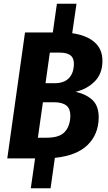

<svg xmlns="http://www.w3.org/2000/svg" viewBox="-20 -849 578 1029"><path d="M509 -219Q508 -129 449.5 -72Q391 -15 274 -3L251 160H145L168 0H19L114 -675H263L285 -829H390L367 -671Q444 -660 486.5 -623Q529 -586 529 -523Q529 -455 488.5 -413.5Q448 -372 385 -357Q443 -344 476 -312.5Q509 -281 509 -219ZM376 -508Q376 -539 357 -553Q338 -567 300 -567H247L224 -403H272Q324 -403 350 -431Q376 -459 376 -508ZM357 -228Q357 -267 335 -284Q313 -301 269 -301H210L183 -111H231Q299 -111 327.5 -142.5Q356 -174 357 -228Z"/></svg>

Font: Fira Sans Condensed
Style: Bold Italic
Weight: 700
Width: 3
Italic angle: -8°
Designer: Carrois Corporate & Edenspiekermann AG
Foundry: Carrois Corporate GbR & Edenspiekermann AG
Version: Version 4.203